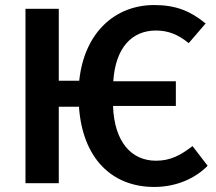

<svg xmlns="http://www.w3.org/2000/svg" viewBox="-20 -726 857 761"><path d="M743 -147C695 -110 655 -89 598 -89C502 -89 433 -162 428 -306H677V-404H429C438 -540 505 -605 598 -605C646 -605 685 -590 728 -555L795 -633C735 -682 678 -706 591 -706C436 -706 314 -597 294 -406H213V-691H81V0H213V-303H293C307 -98 424 15 591 15C682 15 756 -21 803 -69Z"/></svg>

Font: Fira Sans Medium
Style: Regular
Weight: 500
Designer: Carrois Corporate & Edenspiekermann AG
Foundry: Carrois Corporate GbR & Edenspiekermann AG
Version: Version 4.203